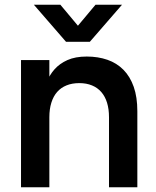

<svg xmlns="http://www.w3.org/2000/svg" viewBox="-20 -795 663 815"><path d="M123.7 -775H236.2L310.8 -685.8L385.5 -775H498L361.3 -617.5H260.3ZM442.7 -297.2Q442.7 -332 434.4 -358.9Q426.1 -385.8 410.1 -404.2Q394.1 -422.7 370.5 -432.4Q347 -442.2 316.5 -442.2Q286.1 -442.2 262.5 -432.6Q238.8 -423.1 222.6 -404.7Q206.4 -386.2 198 -359.1Q189.5 -332 189.5 -297.2L162.8 -382.4Q166.9 -414.4 178.2 -445.2Q189.6 -476.1 211.2 -500.5Q232.8 -525 266.2 -540Q299.8 -555 348.2 -555Q396.3 -555 436 -541.2Q475.7 -527.4 504 -498.8Q532.3 -470.1 547.7 -426.3Q563 -382.6 563 -322.7V0H442.7ZM69.2 0V-540H189.5V0Z"/></svg>

Font: Vela Sans GX ExtLt
Style: Regular
Weight: 200
Designer: Principal design: Mikhail Sharanda - project Manrope.
Design modification: Ravid Balaliev
Foundry: Mikhail Sharanda
Version: Version 1.001